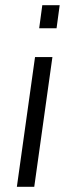

<svg xmlns="http://www.w3.org/2000/svg" viewBox="-20 -720 250 740"><path d="M45 0 115 -500H182L112 0ZM210 -700 198 -611H131L143 -700Z"/></svg>

Font: Gudea
Style: Italic
Weight: 400
Version: Version 1.002